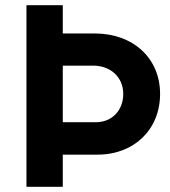

<svg xmlns="http://www.w3.org/2000/svg" viewBox="-20 -721 655 740"><path d="M82 -1H222V-125H356C497 -125 597 -222 597 -359C597 -497 493 -592 345 -592H222V-701H82ZM222 -250V-468H339C407 -468 455 -423 455 -359C455 -295 411 -250 350 -250Z"/></svg>

Font: HB Figtree Prototype
Style: Bold
Weight: 700
Designer: Alfredo Marco Pradil
Foundry: Hanken Design Co.®
Version: Version 1.002;Glyphs 3.2 (3228)